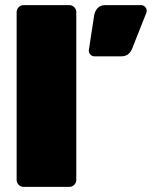

<svg xmlns="http://www.w3.org/2000/svg" viewBox="-20 -730 593 750"><path d="M45 -27V-683Q45 -694 53 -702Q61 -710 72 -710H251Q262 -710 270 -702Q278 -694 278 -683V-27Q278 -16 270 -8Q262 0 251 0H72Q61 0 53 -8Q45 -16 45 -27ZM391 -710H531Q540 -710 546.5 -703.5Q553 -697 553 -688Q553 -684 552 -681L497 -542Q485 -510 454 -510H349Q340 -510 333.5 -516.5Q327 -523 327 -532V-534L348 -671Q351 -687 361.5 -698.5Q372 -710 391 -710Z"/></svg>

Font: Rubik
Style: Regular
Weight: 900
Designer: Hubert & Fischer
Foundry: Hubert & Fischer
Version: Version 1.100